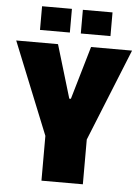

<svg xmlns="http://www.w3.org/2000/svg" viewBox="-61 -915 699 961"><g transform="rotate(5 288.0 -435.0)"><path d="M184 0V-225L-3 -688H207L287 -421H295L373 -688H579L392 -225V0ZM111 -751V-870H261V-751ZM316 -751V-870H465V-751Z"/></g></svg>

Font: Saira Semi Condensed Black
Style: Regular
Weight: 900
Width: 4
Designer: Hector Gatti with collaboration of the Omnibus-Type team
Foundry: Omnibus-Type
Version: Version 1.001; ttfautohint (v1.8)